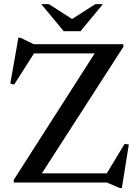

<svg xmlns="http://www.w3.org/2000/svg" viewBox="-20 -904 682 951"><path d="M591 -685V-672L175.5 -27L143.5 -45.5H509L597.5 -192L618 -188L583.5 27.5H573.5L509.5 0H48V-13L461.5 -659L514.5 -639.5H148.5L50 -485L31 -490L71 -717H81.5L147.5 -685ZM349.5 -802H324.5L452 -883.5H489.5L379 -749.5H295.5L184.5 -883.5H222Z"/></svg>

Font: Newsreader 36pt Medium
Style: Regular
Weight: 500
Designer: Hugues Gentile
Foundry: Production Type
Version: Version 1.003